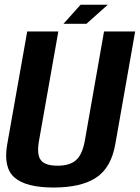

<svg xmlns="http://www.w3.org/2000/svg" viewBox="-20 -812 608 836"><path d="M213.5 4.5Q94 4.5 43.8 -38.5Q-6.5 -81.5 11.5 -184L98.5 -675H234L150 -200Q139 -139 157.8 -114.8Q176.5 -90.5 230 -90.5Q284 -90.5 311.2 -114.8Q338.5 -139 349.5 -200L433 -675H568.5L482 -184Q464 -81.5 398.5 -38.5Q333 4.5 213.5 4.5ZM256.5 -708.5 331 -791.5H449.5L356.5 -708.5Z"/></svg>

Font: Anybody SemiBold
Style: Italic
Weight: 600
Italic angle: -10°
Designer: Tyler Finck
Foundry: Etcetera Type Company
Version: Version 1.010; ttfautohint (v1.8.3) -l 8 -r 50 -G 200 -x 14 